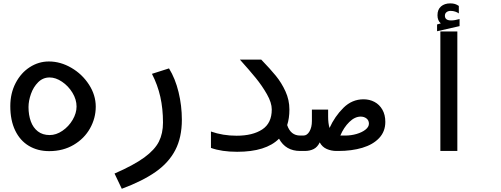

<svg xmlns="http://www.w3.org/2000/svg" viewBox="-20 -916 3040 1165"><path d="M42.5 -272Q42.5 -350 74.8 -412Q107 -474 160.8 -508.5Q214.5 -543 276.5 -543Q347 -543 413 -504.5Q479 -466 520 -402.5Q561 -339 561 -269Q561 -199 526.2 -137Q491.5 -75 427 -37Q362.5 1 278.5 1Q208.5 1 155 -31Q101.5 -63 72 -124.5Q42.5 -186 42.5 -272ZM444.5 -269.5Q444.5 -312.5 419.5 -353.5Q394.5 -394.5 356.2 -420.2Q318 -446 281 -446Q240.5 -446 211.5 -417Q182.5 -388 167.8 -346Q153 -304 153 -266.5Q153 -218 167 -179.5Q181 -141 209.8 -118.8Q238.5 -96.5 281.5 -96.5Q321 -96.5 359 -122.5Q397 -148.5 420.8 -189Q444.5 -229.5 444.5 -269.5Z M969 -172.5Q969 -256 952.8 -328.5Q936.5 -401 902 -468L1005.5 -501Q1043.5 -439.5 1063.5 -357Q1083.5 -274.5 1083.5 -189.5Q1083.5 -82 1043.5 -5.2Q1003.5 71.5 924.2 127Q845 182.5 719 229.5L675 137Q792 86 855.5 39.5Q919 -7 944 -56.5Q969 -106 969 -172.5Z M1260 -18.5V-118Q1332 -92.5 1415.5 -92.5Q1513 -92.5 1571 -130.5Q1629 -168.5 1629 -252Q1629 -292.5 1599.8 -344Q1570.5 -395.5 1532 -442.8Q1493.5 -490 1435.5 -554.5H1565Q1619.5 -498 1654 -455.8Q1688.5 -413.5 1712.2 -361.5Q1736 -309.5 1736 -251.5Q1736 -198.5 1722.5 -157Q1743.5 -93.5 1801.5 -93.5V0Q1713.5 0 1673 -74.5Q1594 5 1419 5Q1325 5 1260 -18.5Z M1798.5 -93.5H1821Q1843.5 -93.5 1858 -118.8Q1872.5 -144 1872.5 -181.5V-251H1971V-208Q1971 -168 1979.5 -139.5Q2011.5 -210 2063.8 -261.8Q2116 -313.5 2186 -313.5Q2222.5 -313.5 2252.5 -297.5Q2282.5 -281.5 2300.2 -250.5Q2318 -219.5 2318 -176.5Q2318 -118 2280.5 -78.2Q2243 -38.5 2178.5 -19.2Q2114 0 2033 0H2022Q1990 0 1962.5 -12Q1935 -24 1920 -52Q1906.5 -23.5 1883.5 -11.8Q1860.5 0 1828.5 0H1798.5ZM2075 -93.5Q2110.5 -93.5 2143.8 -103.2Q2177 -113 2197.8 -129.5Q2218.5 -146 2218.5 -165.5Q2218.5 -185.5 2204 -197Q2189.5 -208.5 2168.5 -208.5Q2133 -208.5 2099.5 -175.8Q2066 -143 2045 -93.5Z M2755 -725V0H2652V-725ZM2632 -767.5 2654.5 -774Q2634.5 -791.5 2634.5 -823.5Q2634.5 -858.5 2656 -877Q2677.5 -895.5 2712 -895.5Q2728.5 -895.5 2740.5 -891.8Q2752.5 -888 2764 -880V-834.5Q2755.5 -841 2742.2 -845.5Q2729 -850 2714.5 -850Q2699 -850 2689.2 -842Q2679.5 -834 2679.5 -821Q2679.5 -792 2717.5 -792Q2739 -792 2768.5 -800.5V-757.5L2632 -726.5Z"/></svg>

Font: JuliaMono SemiBold
Style: Italic
Weight: 600
Italic angle: -9°
Monospace: yes
Designer: cormullion
Foundry: corm
Version: Version 0.056; ttfautohint (v1.8.4)